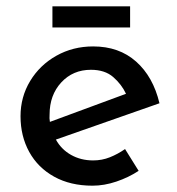

<svg xmlns="http://www.w3.org/2000/svg" viewBox="-20 -578 560 608"><path d="M273 10Q203 10 151.5 -18.5Q100 -47 72.5 -97Q45 -147 45 -210Q45 -271 75.5 -321.5Q106 -372 158.5 -401.5Q211 -431 275 -431Q357 -431 411 -383Q465 -335 485 -251L157 -136Q174 -105 205 -87.5Q236 -70 275 -70Q303 -70 328 -80Q353 -90 376 -106L419 -37Q387 -16 348.5 -3Q310 10 273 10ZM137 -215Q136 -203 138 -192L379 -281Q365 -311 338.5 -334Q312 -357 268 -357Q211 -357 174 -317Q137 -277 137 -215ZM146 -558H392V-491H146Z"/></svg>

Font: Synthetic
Style: Regular
Weight: 400
Designer: Santiago Orozco
Foundry: Typemade
Version: Version 2.000; ttfautohint (v1.8.4.7-5d5b)